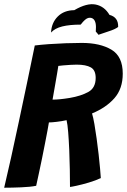

<svg xmlns="http://www.w3.org/2000/svg" viewBox="-20 -864 594 897"><path d="M-0.5 13Q14.5 -49.5 32 -128.8Q49.5 -208 68.2 -296.2Q87 -384.5 106 -475.2Q125 -566 142.5 -651.5Q170 -655 208.2 -657.8Q246.5 -660.5 287 -662Q327.5 -663.5 362 -663.5Q447.5 -663.5 500.5 -632Q553.5 -600.5 553.5 -520Q553.5 -449.5 514.5 -405.2Q475.5 -361 410 -334Q415.5 -316 421 -284.8Q426.5 -253.5 431.5 -216.5Q436.5 -179.5 440.8 -142.8Q445 -106 447.5 -76.5Q450 -47 451 -32Q426.5 -20.5 395.2 -11.2Q364 -2 338.8 3.5Q313.5 9 307 9.5Q307 -26 306.2 -71.8Q305.5 -117.5 303.5 -163.5Q301.5 -209.5 298.5 -246.8Q295.5 -284 291 -302.5Q268 -297.5 244.5 -294.8Q221 -292 208.5 -292Q207 -281.5 202 -255Q197 -228.5 190.2 -193.5Q183.5 -158.5 175.8 -121.2Q168 -84 161 -51Q154 -18 149 4Q121.5 9.5 78.5 11.2Q35.5 13 -0.5 13ZM225.5 -398.5Q257.5 -398.5 306 -406.5Q358.5 -415.5 392.8 -434.5Q427 -453.5 427 -500Q427 -536.5 404.2 -549.2Q381.5 -562 338 -562Q327.5 -562 309.5 -561Q291.5 -560 275.2 -558.5Q259 -557 252.5 -556Q251 -545.5 247.2 -523.2Q243.5 -501 239 -475.5Q234.5 -450 230.8 -428.8Q227 -407.5 225.5 -398.5ZM218.5 -712Q220.5 -757.5 249.8 -786.8Q279 -816 327 -816.5Q386 -851 427 -842.8Q468 -834.5 491.5 -794.5Q533.5 -783.5 532 -738Q517.5 -727 488.2 -717.8Q459 -708.5 440 -701.5Q437 -705 434.2 -709Q431.5 -713 427.5 -716.5Q429.5 -741 426.8 -754.2Q424 -767.5 417.5 -774Q408.5 -783 393.8 -780.5Q379 -778 357 -749Q305.5 -749 271 -740.5Q236.5 -732 218.5 -712Z"/></svg>

Font: Grandstander SemiBold
Style: Italic
Weight: 600
Italic angle: -15°
Designer: Tyler Finck
Foundry: Etcetera Type Co
Version: Version 1.200; ttfautohint (v1.8.3)